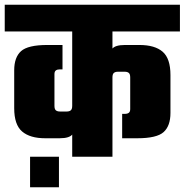

<svg xmlns="http://www.w3.org/2000/svg" viewBox="-40 -662 780 811"><path d="M265 -592H435V0H265ZM224 -472V-369H213Q202 -369 196 -364.5Q190 -360 190 -349V-215Q190 -201 196 -196Q202 -191 213 -191H242Q253 -191 259 -196Q265 -201 265 -215L279 -148Q279 -114 267 -96Q255 -78 212 -78H151Q87 -78 53.5 -106.5Q20 -135 20 -205V-365Q20 -420 49 -446Q78 -472 160 -472ZM549 -472Q614 -472 647 -443.5Q680 -415 680 -345V-185Q680 -130 651 -104Q622 -78 540 -78H476V-181H487Q498 -181 504 -185.5Q510 -190 510 -201V-335Q510 -349 504 -354Q498 -359 487 -359H458Q447 -359 441 -354Q435 -349 435 -335L421 -402Q421 -437 433 -454.5Q445 -472 488 -472ZM-20 -642H720V-529H-20ZM87 0H209V129H87Z"/></svg>

Font: Teko Light
Style: Bold
Weight: 700
Version: Version 2.000;gftools[0.9.28.dev9+g7d2139d.d20230707]